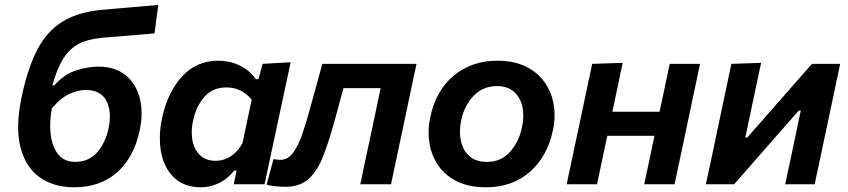

<svg xmlns="http://www.w3.org/2000/svg" viewBox="-20 -762 3507 794"><path d="M287 12.5Q200.5 12.5 142.5 -30Q84.5 -72.5 64 -155.5Q55 -192 55 -236.5Q55 -292.5 69.5 -361.5Q94.5 -480.5 134.5 -557Q174.5 -633.5 239.5 -673.2Q304.5 -713 404.5 -721.5Q416 -722.5 444 -725Q472 -727.5 507.5 -730.5Q542.5 -733.5 576.5 -736.5Q610.5 -739.5 634.5 -741.5L619 -624Q596 -622 563 -619Q529.5 -616 496 -613.5Q462 -610.5 436 -608.5Q409.5 -606 401 -605.5Q343.5 -600.5 305.2 -580.2Q267 -560 241.2 -518.8Q215.5 -477.5 196.5 -409.5H205Q247 -456.5 296.5 -471.5Q346 -486.5 385.5 -486.5Q457 -486.5 500.5 -450.2Q544 -414 558.5 -353.8Q573 -293.5 557.5 -222Q534 -111 464.2 -49.2Q394.5 12.5 287 12.5ZM334 -390Q305.5 -390 270 -375Q234.5 -360 194.5 -314.5Q187.5 -274.5 187.5 -240.5Q187.5 -190 203 -153.5Q228.5 -92.5 291 -92.5Q346.5 -92.5 381.5 -131.8Q416.5 -171 429.5 -233.5Q434.5 -258 434.5 -279.5Q434.5 -316.5 420 -345Q396.5 -390 334 -390Z M811.5 12.5Q741 12.5 700 -27.5Q641 -84 641 -190.5Q641 -229.5 650 -272.5Q672.5 -379.5 732.5 -445.2Q792.5 -511 881.5 -511Q932 -511 973.5 -490Q1015 -469 1038 -434.5H1049L1066 -498L1182 -504.5L1074 0H946.5L958.5 -56.5H948.5Q919.5 -20.5 884 -4Q848.5 12.5 811.5 12.5ZM872 -97Q883.5 -97 893.5 -99Q948.5 -110 982.5 -169L1021 -350Q978.5 -400.5 916.5 -400.5Q859 -400.5 824.8 -361Q790.5 -321.5 778.5 -262.5Q773 -238 773 -215Q773 -153 807 -120.5Q831 -97 872 -97Z M1159.5 10.5Q1141.5 10.5 1119.8 8.2Q1098 6 1082.5 2L1111 -104Q1118.5 -102.5 1126.5 -101.8Q1134.5 -101 1139 -101Q1171 -101 1192.8 -131.2Q1214.5 -161.5 1230.5 -208.8Q1246.5 -256 1260.5 -307Q1274 -356.5 1287.5 -405Q1301 -453.5 1313 -498H1702.5Q1691 -444.5 1679.8 -391.8Q1668.5 -339 1653.5 -266.5L1643 -217Q1629.5 -155 1619 -104.5Q1608.5 -54 1597 0H1470Q1481.5 -54 1492 -104.5Q1502.5 -155 1516 -217L1526.5 -266.5Q1534.5 -306 1541.5 -337.5Q1548 -369 1554 -397.5H1400.5Q1391 -362 1381 -326.5Q1371 -290.5 1362.5 -258Q1340 -177.5 1316.8 -117Q1293.5 -56.5 1257.2 -23Q1221 10.5 1159.5 10.5Z M1989.5 12.5Q1920 12.5 1871 -11.5Q1822 -35.5 1793.2 -76.5Q1764.5 -117.5 1756 -169Q1752.5 -191 1752.5 -213.5Q1752.5 -244 1759 -276Q1782 -387.5 1856.5 -449.2Q1931 -511 2036.5 -511Q2104 -511 2153 -487.5Q2202 -464 2231.2 -423.2Q2260.5 -382.5 2269.5 -331Q2273.5 -308.5 2273.5 -285.5Q2273.5 -255 2266.5 -223Q2244 -115.5 2171.5 -51.5Q2099 12.5 1989.5 12.5ZM1993.5 -92.5Q2052 -92.5 2089.2 -134.2Q2126.5 -176 2138.5 -235.5Q2144 -261 2144 -284.5Q2144 -303 2140.5 -320.5Q2132 -359 2105.5 -382.5Q2079 -406 2035 -406Q1977 -406 1938.2 -365.5Q1899.5 -325 1887 -263Q1882 -239.5 1882 -217.5Q1882 -197.5 1886 -179.5Q1894 -140.5 1921 -116.5Q1948 -92.5 1993.5 -92.5Z M2323.5 0Q2333 -46 2345.5 -104.5Q2356.5 -155 2369.5 -217L2380 -266.5Q2395.5 -339 2406.5 -392Q2417.5 -444.5 2429 -498L2555 -502Q2545 -453.5 2535 -406.5Q2525 -359.5 2512.5 -300H2707.5Q2720 -359 2730 -405Q2739.5 -450.5 2749.5 -498H2875Q2863.5 -444.5 2852.5 -392Q2841.5 -339 2826 -266.5L2815.5 -217Q2802.5 -155 2791.8 -104.5Q2781 -54 2769.5 0H2644Q2655.5 -54 2666 -102.5Q2676 -151 2686.5 -200.5H2491.5Q2479.5 -144.5 2469.5 -97.5Q2459.5 -50.5 2449 0Z M2899 0Q2910.5 -54.5 2921.5 -104.5Q2932 -154.5 2945 -216.5L2955.5 -266Q2971 -338 2982 -391Q2993 -444 3004.5 -498L3127.5 -502Q3117 -453 3107 -406.2Q3097 -359.5 3084 -297L3062 -193H3070L3190 -329.5Q3225.5 -370 3263 -412.8Q3300.5 -455.5 3338 -498H3454.5Q3443 -443.5 3432 -391.5Q3421 -339.5 3405.5 -266L3395 -216.5Q3382 -155 3371.2 -104.2Q3360.5 -53.5 3349 0H3227Q3238 -51 3248 -97.5Q3257.5 -143.5 3269.5 -200L3291.5 -304.5H3283L3167.5 -173Q3130 -130 3092 -86.8Q3054 -43.5 3016 0Z"/></svg>

Font: Heraclito SemiBold
Style: Italic
Weight: 600
Italic angle: -12°
Designer: Kostas Bartsokas (font) & Cristiano Sobral (main changes)
Foundry: Kostas Bartsokas (font) & Cristiano Sobral (main changes)
Version: Version 1.00;July 8, 2020;FontCreator 13.0.0.2655 64-bit